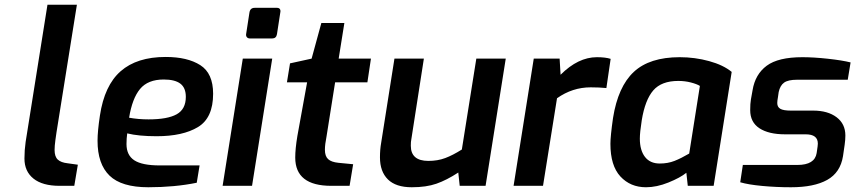

<svg xmlns="http://www.w3.org/2000/svg" viewBox="-20 -783 3604 809"><path d="M83 -115Q83 -150 88 -185L180 -763H304L218 -225Q217 -219 213.5 -193.5Q210 -168 210 -151Q210 -123 223.5 -110.5Q237 -98 265 -95L308 -89L293 0H231Q159 0 121 -30.5Q83 -61 83 -115Z M391 -190Q391 -230 401 -296Q420 -423 488.5 -483Q557 -543 678 -543Q770 -543 824 -508.5Q878 -474 878 -388Q878 -286 814 -247.5Q750 -209 640 -209Q564 -209 516 -221Q513 -199 513 -176Q513 -129 546 -107.5Q579 -86 653 -86H821L809 -13Q716 6 605 6Q492 6 441.5 -43Q391 -92 391 -190ZM763 -375Q763 -413 740 -430.5Q717 -448 670 -448Q603 -448 570 -408Q537 -368 524 -287Q563 -280 606 -280Q686 -280 724.5 -301.5Q763 -323 763 -375Z M1017 -639 1031 -730Q1034 -750 1053 -750H1147Q1156 -750 1159.5 -744.5Q1163 -739 1161 -730L1147 -639Q1144 -621 1127 -621H1033Q1025 -621 1020.5 -626Q1016 -631 1017 -639ZM1003 -536H1127L1042 0H918Z M1224 -119Q1224 -156 1233 -210L1274 -436H1189L1202 -516L1293 -536L1334 -686H1431L1407 -536H1543L1528 -436H1392L1356 -209Q1349 -174 1349 -152Q1349 -125 1362.5 -112.5Q1376 -100 1406 -97L1468 -91L1453 0H1376Q1224 0 1224 -119Z M1581 -120Q1581 -153 1586 -181L1642 -536H1766L1713 -195Q1711 -187 1711 -169Q1711 -105 1785 -105Q1824 -105 1856 -117Q1888 -129 1926 -153L1987 -536H2111L2026 0H1917L1911 -56Q1862 -24 1819 -9Q1776 6 1715 6Q1648 6 1614.5 -27Q1581 -60 1581 -120Z M2229 -536H2338L2342 -468Q2416 -542 2495 -542Q2531 -542 2553 -535L2535 -412Q2505 -415 2469 -415Q2392 -415 2327 -369L2268 0H2144Z M2552 -177Q2552 -209 2563 -286Q2584 -418 2650.5 -480Q2717 -542 2844 -542Q2908 -542 2968 -525.5Q3028 -509 3063 -480L2987 0H2878L2872 -55Q2846 -34 2796.5 -14Q2747 6 2702 6Q2636 6 2594 -39.5Q2552 -85 2552 -177ZM2884 -136 2929 -421Q2916 -429 2891 -435.5Q2866 -442 2838 -442Q2767 -442 2732.5 -402Q2698 -362 2684 -276Q2676 -225 2676 -199Q2676 -150 2697.5 -122Q2719 -94 2760 -94Q2794 -94 2822 -105Q2850 -116 2884 -136Z M3099 -15 3110 -88H3340Q3413 -88 3421 -138L3425 -166L3426 -178Q3426 -217 3375 -217H3288Q3219 -217 3180 -242.5Q3141 -268 3141 -319Q3141 -347 3144 -364L3151 -403Q3162 -470 3210.5 -506Q3259 -542 3361 -542Q3408 -542 3468 -535.5Q3528 -529 3564 -520L3552 -447H3338Q3301 -447 3284 -435Q3267 -423 3261 -395L3258 -374Q3255 -358 3255 -349Q3255 -332 3268 -324.5Q3281 -317 3312 -317H3406Q3468 -317 3505 -289Q3542 -261 3542 -212Q3542 -194 3539 -173L3532 -125Q3521 -56 3465.5 -25Q3410 6 3313 6Q3251 6 3192 0.5Q3133 -5 3099 -15Z"/></svg>

Font: Exo SemiBold
Style: Italic
Weight: 600
Italic angle: -9°
Designer: Natanael Gama
Foundry: Natanael Gama
Version: Version 1.500; ttfautohint (v1.6)